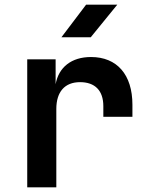

<svg xmlns="http://www.w3.org/2000/svg" viewBox="-20 -805 640 825"><path d="M244 -645H370L484 -785H350ZM97 0H222V-337C222 -410 258 -452 324 -452C388 -452 424 -416 424 -349V-303H549V-355C549 -484 483 -560 371 -560C287 -560 232 -516 219 -443V-550H97Z"/></svg>

Font: JetBrains Mono
Style: Bold
Weight: 558
Monospace: yes
Designer: Philipp Nurullin, Konstantin Bulenkov
Foundry: JetBrains
Version: Version 2.305